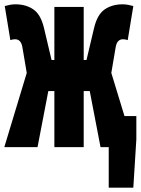

<svg xmlns="http://www.w3.org/2000/svg" viewBox="-20 -682 652 890"><path d="M484 188V0H446L396 -260H368V0H232V-260H204L154 0H0L104 -344L84 -462Q78 -500 50 -500Q44 -500 38.5 -499Q33 -498 28 -496L2 -654Q13 -657 25.5 -659.5Q38 -662 52 -662Q100 -662 134.5 -638.5Q169 -615 184 -552L219 -404H232V-650H368V-404H381L416 -552Q431 -615 465.5 -638.5Q500 -662 548 -662Q562 -662 574.5 -659.5Q587 -657 598 -654L572 -496Q567 -498 561.5 -499Q556 -500 550 -500Q522 -500 516 -462L496 -344L557 -144H612V-36L598 188Z"/></svg>

Font: Source Code Pro Black
Style: Regular
Weight: 900
Monospace: yes
Designer: Paul D. Hunt, Teo Tuominen
Foundry: Adobe Systems Incorporated
Version: Version 2.030;PS 1.000;hotconv 16.6.51;makeotf.lib2.5.65220